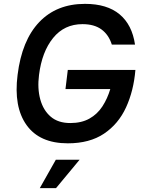

<svg xmlns="http://www.w3.org/2000/svg" viewBox="-20 -731 734 994"><path d="M331 -369H681Q672 -261 632.5 -175Q593 -89 518.5 -39Q444 11 331 11Q185 11 117.5 -83.5Q50 -178 71 -343Q93 -522 183 -616.5Q273 -711 420 -711Q534 -711 599 -657Q664 -603 679 -500H559Q543 -551 505.5 -578.5Q468 -606 407 -606Q313 -606 255 -534.5Q197 -463 182 -343Q173 -273 188.5 -216.5Q204 -160 242.5 -127Q281 -94 344 -94Q402 -94 443 -117Q484 -140 510 -180Q536 -220 551 -270H319ZM269 96H392L270 243H186Z"/></svg>

Font: Haskoy SemiBold
Style: Italic
Weight: 600
Designer: Ertekin Erdin
Foundry: Ertekin Erdin
Version: Version 2.000; ttfautohint (v1.8.4.7-5d5b)